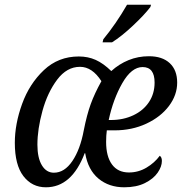

<svg xmlns="http://www.w3.org/2000/svg" viewBox="-20 -786 779 816"><path d="M43 -179Q43 -259 74 -344.5Q105 -430 166.5 -488Q228 -546 315 -546Q354 -546 386.5 -531.5Q419 -517 453 -484Q486 -514 526.5 -530.5Q567 -547 613 -547Q670 -547 701.5 -517.5Q733 -488 733 -435Q733 -382 698 -335.5Q663 -289 602 -260.5Q541 -232 467 -232H434Q431 -210 431 -183Q431 -121 456 -87Q481 -53 528 -53Q568 -53 602.5 -73.5Q637 -94 659 -124Q668 -118 668 -102Q668 -78 650 -52Q632 -26 596 -8Q560 10 508 10Q443 10 398.5 -27Q354 -64 342 -135H340Q285 10 175 10Q116 10 79.5 -37.5Q43 -85 43 -179ZM336 -232Q349 -298 365.5 -343.5Q382 -389 411 -441Q372 -502 320 -502Q264 -502 223 -447.5Q182 -393 160.5 -315Q139 -237 139 -171Q139 -115 158 -83.5Q177 -52 209 -52Q254 -52 287.5 -101.5Q321 -151 336 -232ZM452 -276Q504 -276 546.5 -296Q589 -316 613 -352Q637 -388 637 -435Q637 -501 586 -501Q539 -501 500 -433Q461 -365 442 -276ZM419 -619Q474 -686 520 -766H622L619 -756Q594 -723 545 -677Q496 -631 456 -606H416Z"/></svg>

Font: Noto Serif Narrow
Style: Italic
Weight: 400
Width: 4
Italic angle: -12°
Designer: Monotype Design Team
Foundry: Monotype Imaging Inc.
Version: Version 1.001